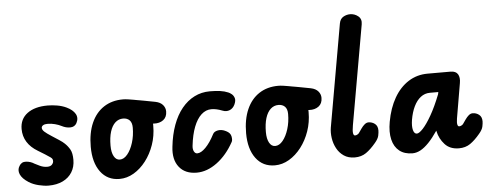

<svg xmlns="http://www.w3.org/2000/svg" viewBox="-57 -1082 3185 1246"><g transform="rotate(-5 1536.0 -459.0)"><path d="M213 9Q184 9 148.2 0.2Q112.5 -8.5 85.5 -25.5Q44 -52 32 -81Q20 -110 36 -135Q50.5 -160.5 80.2 -158.5Q110 -156.5 133.5 -141Q142.5 -136 166.2 -124.8Q190 -113.5 214 -113.5Q236 -113.5 245.8 -124.5Q255.5 -135.5 255.5 -146.5Q255.5 -155 253 -160.2Q250.5 -165.5 242 -172Q228 -182 207 -195.2Q186 -208.5 162.5 -222.5Q117 -249.5 93.5 -287.2Q70 -325 70 -372Q70 -437 118.5 -473.2Q167 -509.5 251.5 -509.5Q280.5 -509.5 313 -504Q345.5 -498.5 373 -485.5Q413 -466.5 428.8 -439Q444.5 -411.5 427.5 -379Q414.5 -355.5 386.2 -355Q358 -354.5 330.5 -369Q313.5 -378 289.2 -384.5Q265 -391 239.5 -391Q221.5 -391 211.2 -384.5Q201 -378 201 -368Q201 -355.5 215.2 -342.5Q229.5 -329.5 261.5 -309Q283 -295 306.5 -279.8Q330 -264.5 342 -252.5Q361.5 -234 374.5 -210.8Q387.5 -187.5 387.5 -143.5Q387.5 -98 366.2 -63.5Q345 -29 305.8 -10Q266.5 9 213 9Z M675.5 6Q597 6 552 -54.5Q507 -115 507 -218Q507 -308 535.5 -372.8Q564 -437.5 616.8 -472Q669.5 -506.5 741.5 -506.5Q755 -506.5 773.5 -504Q792 -501.5 809.2 -498.2Q826.5 -495 834.5 -493.5Q837.5 -493 845 -491.8Q852.5 -490.5 876.2 -486.2Q900 -482 951 -472Q982.5 -465.5 998.5 -446.8Q1014.5 -428 1014.5 -404.5Q1014.5 -367.5 990 -349Q965.5 -330.5 928.5 -332.5L922.5 -333Q923 -329.5 923 -325.5Q923 -321.5 923 -317.5Q923 -253.5 902.8 -195.2Q882.5 -137 847.8 -91.8Q813 -46.5 768.5 -20.2Q724 6 675.5 6ZM635.5 -214Q635.5 -170 649.8 -144.5Q664 -119 688 -119Q715 -119 738 -147Q761 -175 775.2 -220.5Q789.5 -266 789.5 -318.5Q789.5 -351 773.8 -366.8Q758 -382.5 731.5 -382.5Q702.5 -382.5 680.8 -362.8Q659 -343 647.2 -305.2Q635.5 -267.5 635.5 -214Z M1178 9Q1102.5 9 1063.8 -40Q1025 -89 1035 -172Q1043.5 -250.5 1066.5 -313Q1089.5 -375.5 1125.2 -419.2Q1161 -463 1207.2 -486.2Q1253.5 -509.5 1308 -509.5Q1346 -509.5 1375 -505.5Q1404 -501.5 1427 -491.5Q1436.5 -488 1448.5 -478.2Q1460.5 -468.5 1465.8 -451.8Q1471 -435 1459.5 -410Q1448 -385.5 1426 -376.5Q1404 -367.5 1379 -377.5Q1359 -385.5 1341.5 -389.2Q1324 -393 1308 -393Q1271.5 -393 1242.2 -366.2Q1213 -339.5 1193.5 -289.2Q1174 -239 1166 -168.5Q1163 -145.5 1170.8 -130.5Q1178.5 -115.5 1192.5 -115.5Q1217 -115.5 1247.2 -146.2Q1277.5 -177 1305.5 -231.5Q1313.5 -247.5 1338.2 -252.2Q1363 -257 1391 -242.5Q1419 -229 1423.2 -205.2Q1427.5 -181.5 1421 -170Q1375.5 -87 1310.5 -39Q1245.5 9 1178 9Z M1687.5 6Q1609 6 1564 -54.5Q1519 -115 1519 -218Q1519 -308 1547.5 -372.8Q1576 -437.5 1628.8 -472Q1681.5 -506.5 1753.5 -506.5Q1767 -506.5 1785.5 -504Q1804 -501.5 1821.2 -498.2Q1838.5 -495 1846.5 -493.5Q1849.5 -493 1857 -491.8Q1864.5 -490.5 1888.2 -486.2Q1912 -482 1963 -472Q1994.5 -465.5 2010.5 -446.8Q2026.5 -428 2026.5 -404.5Q2026.5 -367.5 2002 -349Q1977.5 -330.5 1940.5 -332.5L1934.5 -333Q1935 -329.5 1935 -325.5Q1935 -321.5 1935 -317.5Q1935 -253.5 1914.8 -195.2Q1894.5 -137 1859.8 -91.8Q1825 -46.5 1780.5 -20.2Q1736 6 1687.5 6ZM1647.5 -214Q1647.5 -170 1661.8 -144.5Q1676 -119 1700 -119Q1727 -119 1750 -147Q1773 -175 1787.2 -220.5Q1801.5 -266 1801.5 -318.5Q1801.5 -351 1785.8 -366.8Q1770 -382.5 1743.5 -382.5Q1714.5 -382.5 1692.8 -362.8Q1671 -343 1659.2 -305.2Q1647.5 -267.5 1647.5 -214Z M2208.5 0Q2166.5 0 2137.5 -19.8Q2108.5 -39.5 2091.8 -70.8Q2075 -102 2069.8 -138Q2064.5 -174 2070 -207L2187.5 -874.5Q2193 -904.5 2214 -916.5Q2235 -928.5 2258 -928.5Q2287.5 -928.5 2310.8 -909.8Q2334 -891 2328 -856.5L2214 -209Q2211 -191.5 2210 -178.8Q2209 -166 2210.2 -158Q2211.5 -150 2214.5 -146Q2217.5 -142 2222 -142Q2230 -142 2237 -146Q2244 -150 2247.5 -154L2268.5 -184Q2278.5 -198.5 2290.8 -208.8Q2303 -219 2316 -219Q2339.5 -219 2357.8 -204.8Q2376 -190.5 2376 -161.5Q2376 -148 2371.8 -127.5Q2367.5 -107 2346 -82Q2313.5 -43 2282.5 -21.5Q2251.5 0 2208.5 0Z M2599 -210.5Q2592.5 -169.5 2599.2 -144.2Q2606 -119 2623 -119Q2638 -119 2663.5 -146.5Q2689 -174 2720 -228Q2751 -282 2782 -361L2785 -375.5H2730Q2696.5 -375.5 2670 -355Q2643.5 -334.5 2625.5 -297.5Q2607.5 -260.5 2599 -210.5ZM2454 -210.5Q2470 -299.5 2507.5 -364.5Q2545 -429.5 2600.8 -465Q2656.5 -500.5 2726 -500.5H2875.5Q2910 -500.5 2923 -478.8Q2936 -457 2929.5 -421L2890.5 -193Q2888.5 -179.5 2888.2 -170Q2888 -160.5 2889.5 -154.2Q2891 -148 2893.8 -145Q2896.5 -142 2900.5 -142Q2908.5 -142 2915.5 -146Q2922.5 -150 2926 -154L2947 -184Q2957 -198.5 2969.2 -208.8Q2981.5 -219 2994.5 -219Q3018 -219 3036.2 -204.8Q3054.5 -190.5 3054.5 -161.5Q3054.5 -148 3050.2 -127.5Q3046 -107 3024.5 -82Q2992 -43 2961 -21.5Q2930 0 2887 0Q2828.5 0 2795 -37Q2761.5 -74 2751 -122.5L2750 -127Q2718.5 -80.5 2690.2 -51.2Q2662 -22 2636 -8Q2610 6 2584 6Q2532 6 2498.8 -20.2Q2465.5 -46.5 2453.8 -95.2Q2442 -144 2454 -210.5Z"/></g></svg>

Font: Edu VIC WA NT Hand Pre
Style: Regular
Weight: 400
Designer: Tina and Corey Anderson, Eben Sorkin, Mirko Velimirovic
Foundry: Google for Education
Version: Version 1.000